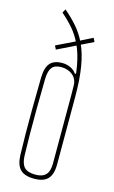

<svg xmlns="http://www.w3.org/2000/svg" viewBox="-124 -852 539 906"><g transform="rotate(15 145.0 -399.0)"><path d="M142 6Q94 6 72.8 -15.8Q51.5 -37.5 50 -87Q48.5 -138 48 -194Q47.5 -250 48 -316Q48.5 -382 50 -463Q51 -512.5 70 -534.2Q89 -556 130 -556Q157 -556 179.5 -541.8Q202 -527.5 202 -508Q207.5 -497.5 214.8 -486Q222 -474.5 222 -460L209 -463Q208.5 -498.5 185.8 -517.2Q163 -536 130 -536Q98.5 -536 84.8 -519Q71 -502 70 -463Q68.5 -382 68 -316Q67.5 -250 68 -194Q68.5 -138 70 -87Q71.5 -48 88 -31Q104.5 -14 142 -14Q176 -14 192.5 -31Q209 -48 209 -87Q209 -161.5 209 -249.5Q209 -337.5 209 -429Q209 -507.5 198.8 -563.2Q188.5 -619 169.8 -659.2Q151 -699.5 125 -729.5Q99 -759.5 68 -786L78 -804Q112.5 -775 140.2 -743.2Q168 -711.5 188 -669Q208 -626.5 218.5 -565.2Q229 -504 229 -416Q229 -354 229 -296.8Q229 -239.5 229 -187Q229 -134.5 229 -87Q229 -54 219.5 -33.5Q210 -13 190.8 -3.5Q171.5 6 142 6ZM203 -498 197 -523H214V-500ZM83 -609 74 -627 173 -675 181 -657ZM181 -657 173 -675 241 -709 250 -691Z"/></g></svg>

Font: Big Shoulders Stencil Thin
Style: Regular
Weight: 100
Designer: Patric King
Foundry: XO Type Co
Version: Version 2.001